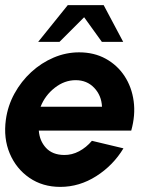

<svg xmlns="http://www.w3.org/2000/svg" viewBox="-28 -719 608 752"><path d="M208 13Q139 13 87.2 -22.5Q35.5 -58 10.2 -117.8Q-15 -177.5 -5 -250.5Q2.5 -305 28.8 -352.8Q55 -400.5 94.5 -436.8Q134 -473 182.2 -493.5Q230.5 -514 282 -514Q340.5 -514 386 -489Q431.5 -464 459.8 -421Q488 -378 495.5 -323Q503 -268 486 -207.5H124Q127 -167 152.2 -139.8Q177.5 -112.5 223 -112Q253.5 -111.5 281.8 -126.5Q310 -141.5 332 -167.5L455.5 -138Q415.5 -71.5 349.2 -29.2Q283 13 208 13ZM131 -301H371.5Q369.5 -345 341 -375Q312.5 -405 268.5 -405Q224.5 -405 186.5 -375.2Q148.5 -345.5 131 -301ZM378 -699 454.5 -555H371L301.5 -651.5L205 -555H121.5L237.5 -699Z"/></svg>

Font: Urbanist
Style: Bold Italic
Weight: 700
Italic angle: -8°
Designer: Corey Hu
Foundry: Corey Hu
Version: Version 1.330; ttfautohint (v1.8.4.7-5d5b)